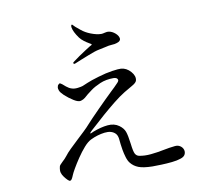

<svg xmlns="http://www.w3.org/2000/svg" viewBox="-88 -913 1175 1036"><g transform="rotate(-10 500.0 -394.5)"><path d="M215 19Q210 20 201 11Q192 2 184 -9Q176 -19 172 -32Q168 -45 173 -66Q174 -73 190.5 -88Q207 -103 217 -116Q228 -131 248 -150.5Q268 -170 290.5 -191Q313 -212 333 -231Q353 -250 364 -263Q373 -273 391.5 -292.5Q410 -312 433 -335Q456 -358 478 -380Q500 -402 516 -417Q532 -432 536 -436Q546 -446 556.5 -457Q567 -468 563 -475Q561 -480 556.5 -482.5Q552 -485 542 -486Q499 -486 466.5 -472Q434 -458 414 -443Q394 -428 389 -424Q380 -416 370.5 -408Q361 -400 347 -396Q333 -392 308.5 -407Q284 -422 261 -443Q243 -460 239 -471.5Q235 -483 236 -488Q237 -494 238.5 -498Q240 -502 246 -506Q249 -510 254 -507Q259 -504 263 -501Q266 -498 280.5 -486Q295 -474 309 -470Q323 -465 342.5 -467.5Q362 -470 370 -473Q378 -476 398.5 -485Q419 -494 463 -507Q506 -520 541 -525Q576 -530 589 -529Q619 -527 642 -501Q664 -476 658 -452Q655 -440 631.5 -427Q608 -414 587 -401Q559 -384 524 -356Q489 -328 456.5 -299.5Q424 -271 402 -250.5Q380 -230 378 -229Q375 -226 370 -221Q365 -216 366 -214Q367 -212 372 -214.5Q377 -217 384 -220Q428 -237 465 -240.5Q502 -244 528 -225Q550 -209 557.5 -188.5Q565 -168 571 -121Q576 -78 583 -65Q590 -52 604 -49Q634 -43 669 -46.5Q704 -50 738.5 -57Q773 -64 803 -67Q820 -69 832.5 -60.5Q845 -52 849 -39Q853 -26 847 -13.5Q841 -1 822 5Q802 12 773 15Q744 18 715 19Q686 20 665 20Q615 19 589.5 9Q564 -1 548 -21Q538 -33 531.5 -54.5Q525 -76 521.5 -96.5Q518 -117 517 -127Q516 -142 513.5 -159.5Q511 -177 502 -187Q481 -209 441.5 -204Q402 -199 365 -181Q346 -172 325 -148Q304 -124 284.5 -95Q265 -66 251.5 -42.5Q238 -19 235 -11Q228 6 224 12Q220 18 215 19ZM353 -600Q348 -597 344.5 -599Q341 -601 341 -603Q340 -605 343.5 -607.5Q347 -610 349 -612Q359 -620 380 -634.5Q401 -649 420.5 -661.5Q440 -674 445 -677Q449 -679 453.5 -681.5Q458 -684 456 -687Q455 -688 443.5 -694.5Q432 -701 418 -711.5Q404 -722 395 -734Q369 -770 365 -795Q364 -809 370 -809Q372 -809 376.5 -803.5Q381 -798 386 -794Q392 -789 412 -772.5Q432 -756 460 -745Q493 -732 518 -732Q525 -732 538 -735.5Q551 -739 560 -737Q578 -734 594 -720Q610 -706 612 -691Q614 -676 591 -669Q580 -665 564 -664.5Q548 -664 525 -658Q509 -654 489.5 -650.5Q470 -647 430 -631Q412 -624 387 -614Q362 -604 353 -600Z"/></g></svg>

Font: Shippori Mincho TTF
Style: Regular
Weight: 400
Version: Version 2.100